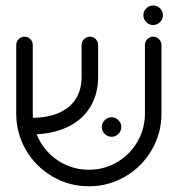

<svg xmlns="http://www.w3.org/2000/svg" viewBox="-20 -654 633 684"><path d="M37.8 -249.3V-493.7Q37.8 -505.9 46.5 -514.6Q55.2 -523.3 67.4 -523.3Q79.6 -523.3 88.1 -514.6Q96.7 -505.9 96.7 -493.7V-249.3Q96.7 -194.8 123.5 -148.9Q150.4 -103 196.3 -76.1Q242.2 -49.3 296.7 -49.3Q351.1 -49.3 396.9 -76.1Q442.6 -103 469.4 -148.9Q496.3 -194.8 496.3 -249.3V-493.7Q496.3 -505.9 504.8 -514.6Q513.3 -523.3 525.6 -523.3Q537.8 -523.3 546.5 -514.6Q555.2 -505.9 555.2 -493.7V-249.3Q555.2 -178.9 520.4 -119.4Q485.6 -60 426.3 -25.2Q367 9.6 296.7 9.6Q226.3 9.6 166.9 -25.2Q107.4 -60 72.6 -119.4Q37.8 -178.9 37.8 -249.3ZM270.7 -380.4V-493.7Q270.7 -505.9 279.4 -514.6Q288.1 -523.3 300.4 -523.3Q312.6 -523.3 321.1 -514.6Q329.6 -505.9 329.6 -493.7V-380.4Q329.6 -317.8 300.7 -271.5Q271.9 -225.2 217.8 -200.2Q163.7 -175.2 90.4 -175.2V-234.1Q147.8 -234.1 188.3 -251.3Q228.9 -268.5 249.8 -301.3Q270.7 -334.1 270.7 -380.4ZM342.6 -201.5Q342.6 -215.6 353 -225.9Q363.3 -236.3 377.4 -236.3Q391.5 -236.3 401.9 -225.9Q412.2 -215.6 412.2 -201.5Q412.2 -187.4 401.9 -177Q391.5 -166.7 377.4 -166.7Q363.3 -166.7 353 -177Q342.6 -187.4 342.6 -201.5ZM490.7 -599.6Q490.7 -614.1 501.1 -624.3Q511.5 -634.4 525.6 -634.4Q539.6 -634.4 550 -624.3Q560.4 -614.1 560.4 -599.6Q560.4 -585.6 550 -575.2Q539.6 -564.8 525.6 -564.8Q511.5 -564.8 501.1 -575.2Q490.7 -585.6 490.7 -599.6Z"/></svg>

Font: 26F Galaxy Hebrew Medium
Style: Regular
Weight: 500
Designer: C₂₉H₂₅N₃O₅
Version: Version 1.000